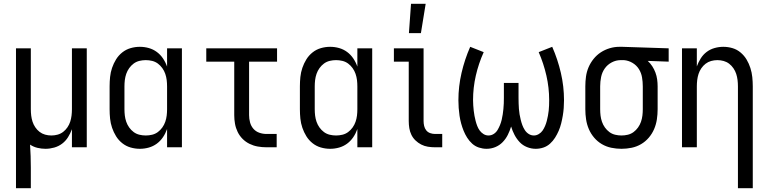

<svg xmlns="http://www.w3.org/2000/svg" viewBox="-20 -774 4040 1009"><path d="M64 215V-520H142V-200Q142 -183 144 -166.5Q146 -150 151 -134.5Q156 -119 165.5 -105Q175 -91 188 -81Q201 -71 217 -66.5Q233 -62 250 -62Q267 -62 283 -66.5Q299 -71 312 -81Q325 -91 334.5 -105Q344 -119 349 -134.5Q354 -150 356 -166.5Q358 -183 358 -200V-520H436V0H358V-95Q350 -73 337.5 -53Q325 -33 306.5 -19Q288 -5 265 1.5Q242 8 219 8Q198 8 177 3Q156 -2 138 -14Q140 16 141 46.5Q142 77 142 107V215Z M715 8Q690 8 666 1Q642 -6 622.5 -21.5Q603 -37 590 -58Q577 -79 569 -102.5Q561 -126 558.5 -150.5Q556 -175 556 -200V-320Q556 -345 558.5 -369.5Q561 -394 569 -417.5Q577 -441 590 -462Q603 -483 622.5 -498.5Q642 -514 666 -521Q690 -528 715 -528Q739 -528 762 -521.5Q785 -515 804 -501Q823 -487 836.5 -467Q850 -447 858 -424V-520H936V0H858V-96Q850 -73 836.5 -53Q823 -33 804 -19Q785 -5 762 1.5Q739 8 715 8ZM746 -62Q763 -62 779.5 -66Q796 -70 809.5 -80Q823 -90 833 -104Q843 -118 848.5 -134Q854 -150 856 -166.5Q858 -183 858 -200V-320Q858 -337 856 -353.5Q854 -370 848.5 -386Q843 -402 833 -416Q823 -430 809.5 -440Q796 -450 779.5 -454Q763 -458 746 -458Q729 -458 712.5 -454Q696 -450 682.5 -440Q669 -430 659 -416Q649 -402 643.5 -386Q638 -370 636 -353.5Q634 -337 634 -320V-200Q634 -183 636 -166.5Q638 -150 643.5 -134Q649 -118 659 -104Q669 -90 682.5 -80Q696 -70 712.5 -66Q729 -62 746 -62Z M1434 0H1380Q1357 0 1334.5 -4Q1312 -8 1291.5 -18Q1271 -28 1255 -44Q1239 -60 1229 -80.5Q1219 -101 1215 -123.5Q1211 -146 1211 -169V-450H1064V-520H1436V-450H1289V-169Q1289 -150 1294 -131Q1299 -112 1311.5 -97.5Q1324 -83 1342.5 -76.5Q1361 -70 1380 -70H1434Z M1715 8Q1690 8 1666 1Q1642 -6 1622.5 -21.5Q1603 -37 1590 -58Q1577 -79 1569 -102.5Q1561 -126 1558.5 -150.5Q1556 -175 1556 -200V-320Q1556 -345 1558.5 -369.5Q1561 -394 1569 -417.5Q1577 -441 1590 -462Q1603 -483 1622.5 -498.5Q1642 -514 1666 -521Q1690 -528 1715 -528Q1739 -528 1762 -521.5Q1785 -515 1804 -501Q1823 -487 1836.5 -467Q1850 -447 1858 -424V-520H1936V0H1858V-96Q1850 -73 1836.5 -53Q1823 -33 1804 -19Q1785 -5 1762 1.5Q1739 8 1715 8ZM1746 -62Q1763 -62 1779.5 -66Q1796 -70 1809.5 -80Q1823 -90 1833 -104Q1843 -118 1848.5 -134Q1854 -150 1856 -166.5Q1858 -183 1858 -200V-320Q1858 -337 1856 -353.5Q1854 -370 1848.5 -386Q1843 -402 1833 -416Q1823 -430 1809.5 -440Q1796 -450 1779.5 -454Q1763 -458 1746 -458Q1729 -458 1712.5 -454Q1696 -450 1682.5 -440Q1669 -430 1659 -416Q1649 -402 1643.5 -386Q1638 -370 1636 -353.5Q1634 -337 1634 -320V-200Q1634 -183 1636 -166.5Q1638 -150 1643.5 -134Q1649 -118 1659 -104Q1669 -90 1682.5 -80Q1696 -70 1712.5 -66Q1729 -62 1746 -62Z M2304 0H2266Q2247 0 2228.5 -3Q2210 -6 2193.5 -14.5Q2177 -23 2163.5 -36Q2150 -49 2142 -65.5Q2134 -82 2131 -100.5Q2128 -119 2128 -138V-450H2050V-520H2206V-138Q2206 -125 2209 -112Q2212 -99 2220 -89Q2228 -79 2240.5 -74.5Q2253 -70 2266 -70H2304ZM2129 -600 2140 -754H2217L2192 -600Z M2537 8Q2517 8 2497 1.5Q2477 -5 2461.5 -19Q2446 -33 2435 -50.5Q2424 -68 2416.5 -86.5Q2409 -105 2403.5 -125Q2398 -145 2395 -165.5Q2392 -186 2390.5 -206.5Q2389 -227 2389 -247Q2389 -320 2405.5 -391Q2422 -462 2451 -528L2522 -500Q2495 -440 2480.5 -376.5Q2466 -313 2466 -248Q2466 -234 2467 -220Q2468 -206 2469.5 -192.5Q2471 -179 2473.5 -165.5Q2476 -152 2479.5 -138.5Q2483 -125 2488 -112Q2493 -99 2501 -88Q2509 -77 2521 -69.5Q2533 -62 2547 -62Q2562 -62 2574.5 -70Q2587 -78 2594.5 -90.5Q2602 -103 2607.5 -116.5Q2613 -130 2616.5 -144.5Q2620 -159 2622 -173Q2624 -187 2625.5 -201.5Q2627 -216 2627.5 -230.5Q2628 -245 2628 -260V-338H2705V-260Q2705 -245 2705.5 -230.5Q2706 -216 2707 -201.5Q2708 -187 2710.5 -173Q2713 -159 2716.5 -144.5Q2720 -130 2725 -116.5Q2730 -103 2738 -90.5Q2746 -78 2758.5 -70Q2771 -62 2786 -62Q2799 -62 2811.5 -69.5Q2824 -77 2831.5 -88Q2839 -99 2844.5 -112Q2850 -125 2853.5 -138.5Q2857 -152 2859.5 -165.5Q2862 -179 2863.5 -192.5Q2865 -206 2865.5 -220Q2866 -234 2866 -248Q2866 -313 2851.5 -376.5Q2837 -440 2811 -500L2882 -528Q2911 -462 2927.5 -391Q2944 -320 2944 -247Q2944 -227 2942.5 -206.5Q2941 -186 2937.5 -165.5Q2934 -145 2929 -125Q2924 -105 2916 -86.5Q2908 -68 2897 -50.5Q2886 -33 2870.5 -19Q2855 -5 2835.5 1.5Q2816 8 2795 8Q2772 8 2749.5 -1Q2727 -10 2711 -27Q2695 -44 2684 -65Q2673 -86 2666 -109Q2659 -86 2648.5 -65Q2638 -44 2621.5 -27Q2605 -10 2583 -1Q2561 8 2537 8Z M3246 8Q3219 8 3192.5 2.5Q3166 -3 3143 -16.5Q3120 -30 3102.5 -50.5Q3085 -71 3074.5 -95.5Q3064 -120 3060 -146.5Q3056 -173 3056 -200V-320Q3056 -346 3059.5 -371.5Q3063 -397 3073 -420.5Q3083 -444 3099.5 -464.5Q3116 -485 3137.5 -499Q3159 -513 3184 -520.5Q3209 -528 3235 -528H3250L3494 -520V-450L3384 -454Q3398 -441 3408 -425.5Q3418 -410 3424.5 -392.5Q3431 -375 3433.5 -356.5Q3436 -338 3436 -320V-200Q3436 -173 3432 -146.5Q3428 -120 3417.5 -95.5Q3407 -71 3389.5 -50.5Q3372 -30 3349 -16.5Q3326 -3 3299.5 2.5Q3273 8 3246 8ZM3246 -62Q3263 -62 3279.5 -66Q3296 -70 3309.5 -80Q3323 -90 3333 -104Q3343 -118 3348.5 -134Q3354 -150 3356 -166.5Q3358 -183 3358 -200V-320Q3358 -344 3354 -367.5Q3350 -391 3337.5 -411Q3325 -431 3304 -443.5Q3283 -456 3259 -458H3242Q3217 -458 3194.5 -446Q3172 -434 3158 -414Q3144 -394 3139 -369.5Q3134 -345 3134 -320V-200Q3134 -183 3136 -166.5Q3138 -150 3143.5 -134Q3149 -118 3159 -104Q3169 -90 3182.5 -80Q3196 -70 3212.5 -66Q3229 -62 3246 -62Z M3858 215V-320Q3858 -337 3856 -353.5Q3854 -370 3849 -385.5Q3844 -401 3834.5 -415Q3825 -429 3812 -439Q3799 -449 3783 -453.5Q3767 -458 3750 -458Q3733 -458 3717 -453.5Q3701 -449 3688 -439Q3675 -429 3665.5 -415Q3656 -401 3651 -385.5Q3646 -370 3644 -353.5Q3642 -337 3642 -320V0H3564V-520H3642V-425Q3650 -447 3662.5 -467Q3675 -487 3693.5 -501Q3712 -515 3735 -521.5Q3758 -528 3781 -528Q3806 -528 3829.5 -521Q3853 -514 3872 -498Q3891 -482 3903.5 -461Q3916 -440 3923.5 -416.5Q3931 -393 3933.5 -368.5Q3936 -344 3936 -320V215Z"/></svg>

Font: Huly
Style: Regular
Weight: 400
Designer: Belleve Invis
Foundry: Belleve Invis
Version: Version 33.2.5; ttfautohint (v1.8.4)